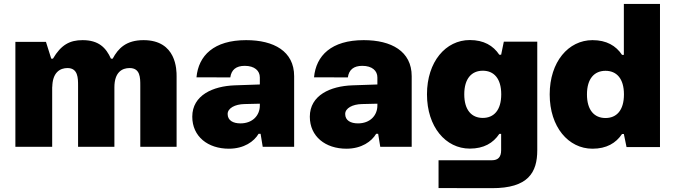

<svg xmlns="http://www.w3.org/2000/svg" viewBox="-20 -750 3451 981"><path d="M214.8 -536.1H58.6V0H246.6V-302.2L246.1 -311L247.1 -302.7C247.1 -381.3 288.1 -402.3 324.7 -402.3C378.9 -402.3 378.9 -350.6 378.9 -312V0H564.5V-303.7C564.5 -381.3 604 -402.3 642.1 -402.3C696.8 -402.3 696.8 -353 696.8 -312V0H882.3V-360.4C882.3 -391.6 882.3 -544.9 713.4 -544.9C625 -544.9 584 -503.4 555.7 -450.2H546.9C521.5 -506.8 483.9 -544.9 401.9 -544.9C336.9 -544.9 292.5 -521.5 250.5 -450.2H241.7V-450.7Z M1149.4 9.8C1227.1 9.8 1278.3 -27.3 1301.3 -66.4H1311.5L1322.3 0H1482.9V-360.8C1482.9 -488.3 1378.9 -544.9 1237.8 -544.9C1072.3 -544.9 994.1 -465.8 983.9 -355L1156.7 -354.5C1162.1 -393.6 1186.5 -413.6 1230.5 -413.6C1281.2 -413.6 1307.6 -388.2 1307.6 -354.5V-318.4L1179.7 -314C1068.4 -310.1 962.4 -263.7 962.4 -153.8C962.4 -52.2 1042.5 9.8 1149.4 9.8ZM1143.1 -167.5C1143.1 -197.3 1180.7 -217.3 1228.5 -218.3L1307.6 -220.2V-210.9C1307.6 -160.2 1270.5 -119.6 1208.5 -119.6C1171.4 -119.6 1143.1 -134.3 1143.1 -167.5Z M1750 9.8C1827.6 9.8 1878.9 -27.3 1901.9 -66.4H1912.1L1922.9 0H2083.5V-360.8C2083.5 -488.3 1979.5 -544.9 1838.4 -544.9C1672.9 -544.9 1594.7 -465.8 1584.5 -355L1757.3 -354.5C1762.7 -393.6 1787.1 -413.6 1831.1 -413.6C1881.8 -413.6 1908.2 -388.2 1908.2 -354.5V-318.4L1780.3 -314C1668.9 -310.1 1563 -263.7 1563 -153.8C1563 -52.2 1643.1 9.8 1750 9.8ZM1743.7 -167.5C1743.7 -197.3 1781.2 -217.3 1829.1 -218.3L1908.2 -220.2V-210.9C1908.2 -160.2 1871.1 -119.6 1809.1 -119.6C1772 -119.6 1743.7 -134.3 1743.7 -167.5Z M2220.7 210.9 2493.2 211.4C2679.2 211.9 2725.1 130.9 2725.1 17.6V-537.1H2554.2L2540.5 -470.2H2531.2C2500 -517.1 2451.7 -545.4 2380.4 -545.4C2257.3 -545.4 2161.6 -434.6 2161.6 -268.1C2161.6 -101.6 2257.3 9.3 2380.4 9.3C2451.7 9.3 2500 -19 2531.2 -65.9H2540.5V17.6C2540.5 51.8 2525.4 68.8 2493.2 68.8H2220.7ZM2352.1 -268.1C2352.1 -349.1 2390.1 -388.7 2446.8 -388.7C2503.4 -388.7 2541 -349.1 2541 -268.1C2541 -187 2503.4 -147.5 2446.8 -147.5C2390.1 -147.5 2352.1 -187 2352.1 -268.1Z M3352.1 -730H3167.5V-469.7H3158.2C3127 -516.6 3078.6 -544.9 3007.3 -544.9C2884.3 -544.9 2788.6 -434.1 2788.6 -267.6C2788.6 -101.1 2884.3 9.8 3007.3 9.8C3078.6 9.8 3127 -18.6 3158.2 -65.4H3167.5L3181.2 1.5H3352.1ZM2979 -267.6C2979 -348.6 3017.1 -388.2 3073.7 -388.2C3130.4 -388.2 3168 -348.6 3168 -267.6C3168 -186.5 3130.4 -147 3073.7 -147C3017.1 -147 2979 -186.5 2979 -267.6Z"/></svg>

Font: Wand UI Pro Black
Style: Regular
Weight: 900
Designer: Andreas Faust
Version: Version 1.003;FEAKit 1.0